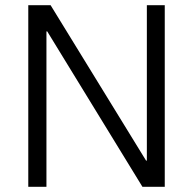

<svg xmlns="http://www.w3.org/2000/svg" viewBox="-20 -720 745 740"><path d="M615 -700V0H529L162 -599H159V0H89V-700H175L543 -101H546V-700Z"/></svg>

Font: Pathway Extreme 28pt Light
Style: Regular
Weight: 300
Designer: Eduardo Rodriguez Tunni
Foundry: Eduardo Rodriguez Tunni
Version: Version 1.001;gftools[0.9.26]